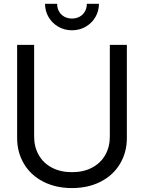

<svg xmlns="http://www.w3.org/2000/svg" viewBox="-20 -959 743 991"><path d="M68.4 -247.1V-727.5H156.2V-253.9Q156.2 -200.7 179.9 -158.9Q203.6 -117.2 247.8 -93.8Q292 -70.3 351.6 -70.3Q411.1 -70.3 455.3 -93.8Q499.5 -117.2 523.2 -158.9Q546.9 -200.7 546.9 -253.9V-727.5H634.8V-247.1Q634.8 -172.9 599.6 -113.8Q564.5 -54.7 500 -21.5Q435.5 11.7 351.6 11.7Q267.6 11.7 203.1 -21.5Q138.7 -54.7 103.5 -113.8Q68.4 -172.9 68.4 -247.1ZM212.4 -939.5H274.9Q274.9 -917.5 284.7 -900.1Q294.4 -882.8 311.8 -873Q329.1 -863.3 351.6 -863.3Q374 -863.3 391.4 -873Q408.7 -882.8 418.5 -900.1Q428.2 -917.5 428.2 -939.5H490.7Q490.7 -901.9 472.2 -870.5Q453.7 -839.1 421.9 -820.9Q390.1 -802.7 351.6 -802.7Q313 -802.7 281.2 -820.9Q249.5 -839.1 230.9 -870.5Q212.4 -901.9 212.4 -939.5Z"/></svg>

Font: Intratopia Thin
Style: Regular
Weight: 100
Designer: Rasmus Andersson
Foundry: rsms
Version: Version 3.000;Glyphs 3.2.3 (3260)